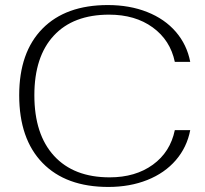

<svg xmlns="http://www.w3.org/2000/svg" viewBox="-20 -730 813 760"><path d="M56 -353Q56 -523 148 -616.5Q240 -710 407 -710Q493 -710 562.5 -682.5Q632 -655 676 -604Q720 -553 733 -485H672Q654 -571 584.5 -621.5Q515 -672 412 -672Q270 -672 193 -589Q116 -506 116 -353Q116 -198 194 -113Q272 -28 414 -28Q516 -28 585 -78Q654 -128 672 -215H733Q720 -147 676 -96Q632 -45 563 -17.5Q494 10 409 10Q241 10 148.5 -85Q56 -180 56 -353Z"/></svg>

Font: Fahkwang ExtraLight
Style: Regular
Weight: 275
Designer: Suppakit Chalermlarp | Katatrad Co.,Ltd.
Foundry: Cadson Demak Co.,Ltd.
Version: Version 1.000; ttfautohint (v1.6)